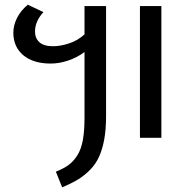

<svg xmlns="http://www.w3.org/2000/svg" viewBox="-20 -590 821 822"><path d="M341.8 -442.9V-564H434.1V-91.8Q434.1 -36.1 426.3 6.6Q418.5 49.3 404.3 80.6Q390.1 111.8 366.5 136.2Q342.8 160.6 314.5 178Q286.1 195.3 246.1 211.9L219.2 145Q252.4 131.8 273.7 116.2Q294.9 100.6 311.3 74.7Q327.6 48.8 334.7 9.8Q341.8 -29.3 341.8 -85.9V-367.2Q311 -344.2 272.7 -331.1Q234.4 -317.9 196.8 -317.9Q122.6 -317.9 79.8 -353.5Q37.1 -389.2 37.1 -450.2Q37.1 -481 52.7 -512.7Q68.4 -544.4 99.1 -569.8L166 -538.1Q129.9 -499 129.9 -455.1Q129.9 -426.3 148.7 -409.2Q167.5 -392.1 207 -392.1Q239.3 -392.1 276.1 -404.3Q313 -416.5 341.8 -442.9ZM579.1 -564H670.9V0H579.1Z"/></svg>

Font: FiraGO
Style: Regular
Weight: 400
Designer: bBox Type
Foundry: bBox Type GmbH
Version: Version 1.001;PS 001.001;hotconv 1.0.88;makeotf.lib2.5.64775